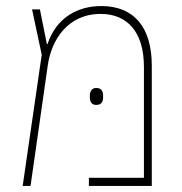

<svg xmlns="http://www.w3.org/2000/svg" viewBox="-20 -615 602 635"><path d="M315 -595C236 -595 166 -556 137 -469H135L112 -584H86L118 -434L55 0H81L138 -399C150 -483 204 -569 313 -569C402 -569 456 -508 456 -394V-27H274V0H482V-398C482 -524 424 -595 315 -595ZM277 -296C277 -281 281 -268 298 -268C318 -268 321 -281 321 -296C321 -311 318 -324 298 -324C282 -324 277 -311 277 -296Z"/></svg>

Font: Noto Sans Hebrew SemiCondensed Thin
Style: Regular
Weight: 100
Width: 4
Designer: Monotype Design Team
Foundry: Monotype Imaging Inc.
Version: Version 2.004